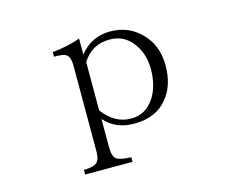

<svg xmlns="http://www.w3.org/2000/svg" viewBox="-91 -690 1182 930"><g transform="rotate(-15 500.0 -225.0)"><path d="M229 96.2V73.2Q288.1 71.8 300.8 50.3Q311 35.6 311 -2V-427.2Q311 -476.6 287.1 -487.3Q272.9 -494.1 231 -494.1V-517.1Q306.2 -524.4 371.1 -547.4V-467.3Q429.7 -542 524.9 -542Q615.2 -542 676.3 -481Q742.2 -416.5 742.2 -314Q742.2 -215.3 691.9 -152.8Q634.3 -80.1 522.9 -80.1Q430.7 -80.1 375 -143.1V-2Q375 44.4 393.1 58.1Q412.6 71.8 466.8 73.2V96.2ZM375 -186Q433.6 -107.9 515.1 -107.9Q589.8 -107.9 632.8 -174.8Q668.9 -231.9 668.9 -314.9Q668.9 -375.5 643.1 -422.9Q598.1 -504.9 512.7 -504.9Q421.9 -504.9 375 -428.2Z"/></g></svg>

Font: I.Ming
Style: Regular
Weight: 400
Designer: Ichiten Fonts Project
Version: Version 6.11; Dec 27, 2019